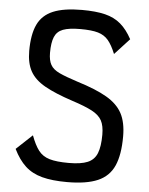

<svg xmlns="http://www.w3.org/2000/svg" viewBox="-57 -860 713 920"><g transform="rotate(5 300.0 -400.0)"><path d="M300 14Q228 14 179.5 1Q131 -12 98.5 -42Q66 -72 41 -123L118 -195Q135 -149 154.5 -123.5Q174 -98 207.5 -88Q241 -78 300 -78Q359 -78 391 -91.5Q423 -105 436 -137.5Q449 -170 449 -227Q449 -270 435.5 -295Q422 -320 388 -338Q354 -356 292 -376Q207 -404 157.5 -432Q108 -460 86.5 -498.5Q65 -537 65 -596Q65 -676 87.5 -723.5Q110 -771 161.5 -792.5Q213 -814 300 -814Q367 -814 411.5 -803Q456 -792 487 -765.5Q518 -739 542 -694L471 -617Q454 -659 435 -681.5Q416 -704 385.5 -713Q355 -722 300 -722Q246 -722 217 -711Q188 -700 176.5 -672.5Q165 -645 165 -596Q165 -560 177 -538.5Q189 -517 220 -502.5Q251 -488 307 -470Q398 -442 450.5 -411.5Q503 -381 526 -338Q549 -295 549 -227Q549 -139 525.5 -86Q502 -33 447.5 -9.5Q393 14 300 14Z"/></g></svg>

Font: Victor Mono Thin
Style: Regular
Weight: 100
Monospace: yes
Designer: Rune Bjørnerås
Version: Version 1.561;gftools[0.9.30]